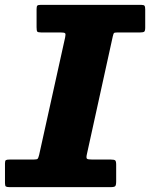

<svg xmlns="http://www.w3.org/2000/svg" viewBox="-46 -770 617 790"><path d="M-25.5 -16.5V-98.5Q-25.5 -109 -21.5 -111.2Q-17.5 -113.5 -6.5 -113.5H91.5Q106.5 -113.5 109.2 -117Q112 -120.5 115 -132.5L222 -616Q225 -629.5 222 -633Q219 -636.5 203 -636.5H123Q110 -636.5 107.2 -640.2Q104.5 -644 104.5 -658V-732Q104.5 -743.5 107.5 -746.8Q110.5 -750 121.5 -750H535Q546 -750 548.8 -746Q551.5 -742 551.5 -730.5V-656.5Q551.5 -643 547.5 -639.8Q543.5 -636.5 530.5 -636.5H438Q424.5 -636.5 422.5 -633.5Q420.5 -630.5 418 -620L311.5 -135.5Q308 -120.5 311.8 -117Q315.5 -113.5 334 -113.5H410Q424 -113.5 428 -110Q432 -106.5 432 -92.5V-24Q432 -8 428 -4Q424 0 409 0H-5.5Q-17.5 0 -21.5 -2.5Q-25.5 -5 -25.5 -16.5Z"/></svg>

Font: Besley* Heavy
Style: Italic
Weight: 800
Italic angle: -13°
Designer: Owen Earl
Foundry: indestructible type*
Version: Version 3.000; ttfautohint (v1.8.3)